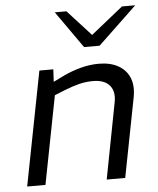

<svg xmlns="http://www.w3.org/2000/svg" viewBox="-53 -792 687 837"><g transform="rotate(-5 290.5 -373.0)"><path d="M32 0 129 -499H190L186 -424L170 -436L235 -468Q271 -485 310.5 -495.5Q350 -506 389 -506Q440 -506 474.5 -486.5Q509 -467 523.5 -431.5Q538 -396 528 -345L461 0H380L444 -333Q453 -380 430 -406.5Q407 -433 358 -433Q327 -433 298.5 -426Q270 -419 234 -405L187 -386L112 0ZM332 -584 361 -625 512 -746H570L400 -584ZM332 -584 218 -746H269L384 -620L400 -584Z"/></g></svg>

Font: REM Light
Style: Italic
Weight: 300
Italic angle: -11°
Designer: Octavio Pardo
Foundry: Ashler Design
Version: Version 1.005;gftools[0.9.28]